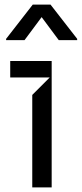

<svg xmlns="http://www.w3.org/2000/svg" viewBox="-20 -809 353 829"><path d="M313.2 -635.7V-641.3L198.2 -789.1H121.4L6.4 -641.3V-635.7H85.9L159.8 -735.1L233.7 -635.7ZM203.1 0V-545.5H24.1V-474.4H194.6L119.3 -399.1V0Z"/></svg>

Font: Riot Sans 2.0
Style: Regular
Weight: 400
Designer: Rasmus Andersson
Foundry: rsms
Version: Version 3.006;hotconv 1.0.109;makeotfexe 2.5.65596